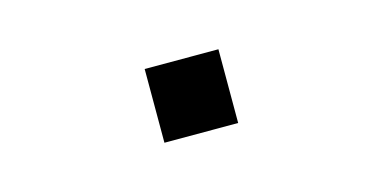

<svg xmlns="http://www.w3.org/2000/svg" viewBox="-31 -222 663 332"><g transform="rotate(-15 300.0 -56.0)"><path d="M234 -122H366V10H234Z"/></g></svg>

Font: Tiny
Style: Regular
Weight: 400
Designer: Philipp Nurullin, Konstantin Bulenkov
Foundry: JetBrains
Version: Version 2.251; ttfautohint (v1.8.4.7-5d5b)